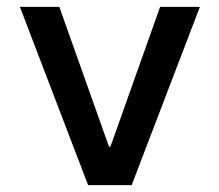

<svg xmlns="http://www.w3.org/2000/svg" viewBox="-20 -540 640 560"><path d="M237 0 38 -520H153L298 -112H302L447 -520H563L364 0Z"/></svg>

Font: M PLUS Code Latin 60 Medium
Style: Regular
Weight: 500
Width: 7
Monospace: yes
Designer: Coji Morishita
Foundry: UNDERFOREST DESIGN
Version: Version 1.005; ttfautohint (v1.8.3)